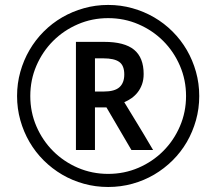

<svg xmlns="http://www.w3.org/2000/svg" viewBox="-20 -744 872 774"><path d="M362.8 -375H397.9Q442.4 -375 461.7 -392.6Q481 -410.2 481 -443.8Q481 -480 460.7 -494.4Q440.4 -508.8 397 -508.8H362.8ZM559.1 -445.8Q559.1 -422.4 552.5 -404.1Q545.9 -385.7 534.9 -371.8Q523.9 -357.9 510 -348.1Q496.1 -338.4 481 -332Q513.7 -278.3 539.6 -235.8Q550.8 -217.8 561 -200.4Q571.3 -183.1 579.3 -169.4Q587.4 -155.8 592.3 -147.5L597.2 -139.2H509.8L409.2 -311H362.8V-139.2H286.1V-575.2H399.9Q481.9 -575.2 520.5 -543.5Q559.1 -511.7 559.1 -445.8ZM48.8 -356.9Q48.8 -407.7 62 -454.6Q75.2 -501.5 98.9 -542.2Q122.6 -583 156.2 -616.7Q189.9 -650.4 230.7 -674.1Q271.5 -697.8 318.4 -710.9Q365.2 -724.1 416 -724.1Q466.8 -724.1 513.7 -710.9Q560.5 -697.8 601.3 -674.1Q642.1 -650.4 675.8 -616.7Q709.5 -583 733.2 -542.2Q756.8 -501.5 770 -454.6Q783.2 -407.7 783.2 -356.9Q783.2 -306.2 770 -259.3Q756.8 -212.4 733.2 -171.6Q709.5 -130.9 675.8 -97.4Q642.1 -64 601.3 -40Q560.5 -16.1 513.7 -3.2Q466.8 9.8 416 9.8Q365.2 9.8 318.4 -3.2Q271.5 -16.1 230.7 -40Q189.9 -64 156.2 -97.4Q122.6 -130.9 98.9 -171.6Q75.2 -212.4 62 -259.3Q48.8 -306.2 48.8 -356.9ZM102.1 -356.9Q102.1 -292 126.7 -234.9Q151.4 -177.7 194.1 -135Q236.8 -92.3 293.9 -67.6Q351.1 -43 416 -43Q481 -43 538.1 -67.6Q595.2 -92.3 637.9 -135Q680.7 -177.7 705.3 -234.9Q730 -292 730 -356.9Q730 -421.9 705.3 -479Q680.7 -536.1 637.9 -578.9Q595.2 -621.6 538.1 -646.2Q481 -670.9 416 -670.9Q351.1 -670.9 293.9 -646.2Q236.8 -621.6 194.1 -578.9Q151.4 -536.1 126.7 -479Q102.1 -421.9 102.1 -356.9Z"/></svg>

Font: Genotype
Style: Regular
Weight: 400
Foundry: Ascender Corporation
Version: Version 1.00